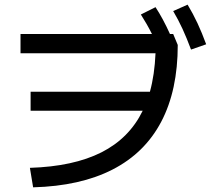

<svg xmlns="http://www.w3.org/2000/svg" viewBox="-20 -802 904 818"><path d="M587.9 -330.1H110.4V-411.1H618.7Q638.7 -483.4 642.6 -575.2H67.4V-657.2H627.4Q606.4 -699.2 580.1 -740.2L642.6 -771.5Q674.3 -723.1 704.1 -657.2H717.8L737.3 -610.4Q737.3 -417.5 667.2 -283.9Q597.2 -150.4 459.7 -79.8Q322.3 -9.3 121.1 -3.9L107.4 -86.9Q293 -92.8 411.9 -152.8Q530.8 -212.9 587.9 -330.1ZM717.8 -754.9 779.3 -782.2Q802.7 -743.2 821.5 -702.9Q840.3 -662.6 858.4 -613.3L793.9 -590.8Q775.4 -640.1 757.6 -679Q739.7 -717.8 717.8 -754.9Z"/></svg>

Font: Pretendard GOV Medium
Style: Regular
Weight: 500
Designer: Base glyphs from Inter by Rasmus Andersson; Hangeul glyphs from Noto Sans CJK(Source Han Sans) by Jang Soo-young and Kan
Foundry: Kil Hyung-jin
Version: Version 1.309